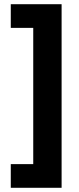

<svg xmlns="http://www.w3.org/2000/svg" viewBox="-20 -769 373 912"><path d="M272.6 123H31.2V10.6H137.9V-636.6H31.2V-749H272.6Z"/></svg>

Font: Cairo
Style: Regular
Weight: 400
Designer: Mohamed Gaber, Accademia di Belle Arti di Urbino
Foundry: Kief Type Foundry, Accademia di Belle Arti di Urbino
Version: Version 3.120